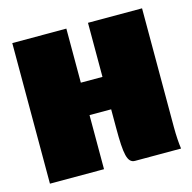

<svg xmlns="http://www.w3.org/2000/svg" viewBox="-83 -603 686 686"><g transform="rotate(-15 260.0 -260.0)"><path d="M20 -520V0H220V-200H300V-130C300 -35 306 0 335 0H505C502 -20 500 -50 500 -80V-520H300V-320H220V-520Z"/></g></svg>

Font: MikodacsPCS
Style: Regular
Weight: 900
Designer: gluk (gluksza@wp.pl)
Foundry: gluk (gluksza@wp.pl)
Version: Version 0.27